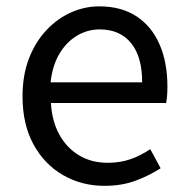

<svg xmlns="http://www.w3.org/2000/svg" viewBox="-20 -577 594 610"><path d="M311.7 13.4Q239.5 13.4 180.4 -20.6Q121.3 -54.6 86.4 -118.2Q51.6 -181.9 51.6 -271Q51.6 -337.5 71.6 -390.1Q91.7 -442.7 126.5 -480.1Q161.4 -517.6 205 -537.2Q248.6 -556.8 295.4 -556.8Q364.6 -556.8 412.8 -525.7Q461 -494.5 486.4 -437.1Q511.9 -379.7 511.9 -301.7Q511.9 -287.4 510.9 -274.1Q510 -260.7 507.6 -249.7H141.9Q145 -192.4 168.3 -149.8Q191.7 -107.2 231.1 -83.5Q270.4 -59.8 322.3 -59.8Q361.8 -59.8 394.5 -71.2Q427.1 -82.7 457.5 -103.1L490.3 -42.5Q454.8 -19.4 411 -3Q367.2 13.4 311.7 13.4ZM140.7 -315.5H431.7Q431.7 -397.1 396.2 -440.3Q360.8 -483.6 296.5 -483.6Q258.5 -483.6 225.1 -463.9Q191.7 -444.3 169.2 -406.9Q146.7 -369.6 140.7 -315.5Z"/></svg>

Font: Noto Sans JP
Style: Regular
Weight: 100
Designer: Ryoko NISHIZUKA 西塚涼子 (kana, bopomofo & ideographs); Paul D. Hunt (Latin, Greek & Cyrillic); Sandoll Communications 산돌커뮤니
Foundry: Adobe
Version: Version 2.004;hotconv 1.0.118;makeotfexe 2.5.65603